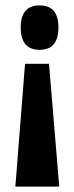

<svg xmlns="http://www.w3.org/2000/svg" viewBox="-20 -560 276 713"><path d="M73 -323H162L200 133H37ZM127 -540Q197 -540 197 -458Q197 -375 127 -375Q57 -375 57 -458Q57 -540 127 -540Z"/></svg>

Font: Bricolage Grotesque 12pt Condensed Bricolage Grotesque 10pt Condensed Regular
Style: Bold
Weight: 700
Width: 3
Designer: Mathieu Triay
Foundry: Atelier Triay
Version: Version 1.001; ttfautohint (v1.8.4.7-5d5b);gftools[0.9.33.de